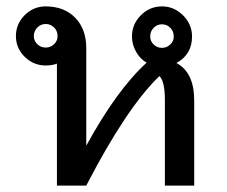

<svg xmlns="http://www.w3.org/2000/svg" viewBox="-20 -581 710 601"><path d="M587.9 0H496.1V-269Q496.1 -326.2 479 -342.8Q376.5 -244.6 250 0H158.2V-381.8Q143.1 -376 123 -376Q85 -376 57.4 -403.1Q29.8 -430.2 29.8 -467.8Q29.8 -506.3 57.4 -533.7Q85 -561 123 -561Q180.7 -561 215.3 -525.6Q250 -490.2 250 -430.2V-125Q346.7 -301.3 439 -384.8Q418.5 -396.5 405.8 -419.2Q393.1 -441.9 393.1 -466.8Q393.1 -505.4 420.9 -533.2Q448.7 -561 486.8 -561Q524.9 -561 553 -533Q581.1 -504.9 581.1 -466.8Q581.1 -410.2 532.2 -383.8Q587.9 -354.5 587.9 -266.1ZM123 -432.1Q138.2 -432.1 149.2 -442.6Q160.2 -453.1 160.2 -467.8Q160.2 -484.4 149.2 -495.1Q138.2 -505.9 123 -505.9Q107.9 -505.9 96.9 -494.9Q85.9 -483.9 85.9 -467.8Q85.9 -453.1 96.9 -442.6Q107.9 -432.1 123 -432.1ZM486.8 -431.2Q502 -431.2 512.9 -441.7Q523.9 -452.1 523.9 -466.8Q523.9 -482.9 513.2 -493.9Q502.4 -504.9 486.8 -504.9Q471.7 -504.9 460.9 -493.9Q450.2 -482.9 450.2 -466.8Q450.2 -452.1 460.9 -441.7Q471.7 -431.2 486.8 -431.2Z"/></svg>

Font: IranNastaliq
Style: Regular
Weight: 400
Designer: Hossein Zahedi
Version: Version 1.5